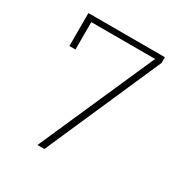

<svg xmlns="http://www.w3.org/2000/svg" viewBox="-162 -829 923 959"><g transform="rotate(30 300.0 -349.0)"><path d="M184 0 478 -666H110V-508H75V-698H516V-665L224 0Z"/></g></svg>

Font: IBM Plex Sans Devanagari ExtraLight
Style: Regular
Weight: 200
Designer: Mike Abbink, Paul van der Laan, Pieter van Rosmalen, Erin McLaughlin
Foundry: Bold Monday
Version: Version 1.1